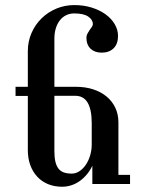

<svg xmlns="http://www.w3.org/2000/svg" viewBox="-20 -710 544 741"><path d="M481.9 0H336.4V-70.3Q327.6 -51.8 315.2 -36.9Q302.7 -22 287.6 -11.2Q272.5 -0.5 255.1 5.1Q237.8 10.7 219.7 10.7Q189.5 10.7 165 0.5Q140.6 -9.8 123.3 -28.6Q106 -47.4 96.7 -73.2Q87.4 -99.1 87.4 -130.9V-339.8H40V-375H87.4V-512.2Q87.4 -550.3 101.8 -583Q116.2 -615.7 140.9 -639.6Q165.5 -663.6 198 -677Q230.5 -690.4 266.6 -690.4Q303.2 -690.4 334.2 -680.7Q365.2 -670.9 387.7 -654.5Q410.2 -638.2 422.9 -616.5Q435.5 -594.7 435.5 -571.3Q435.5 -540.5 418.5 -523.7Q401.4 -506.8 372.1 -506.8Q345.7 -506.8 329.6 -522Q313.5 -537.1 313.5 -564.9Q313.5 -572.8 317.4 -580.1Q321.3 -587.4 325.9 -594Q330.6 -600.6 334.5 -606.2Q338.4 -611.8 338.4 -616.7Q338.4 -633.8 320.6 -646Q302.7 -658.2 266.6 -658.2Q249 -658.2 234.9 -651.1Q220.7 -644 210.7 -631.1Q200.7 -618.2 195.3 -600.3Q189.9 -582.5 189.9 -561V-375H273.4Q309.6 -375 339.6 -365.2Q369.6 -355.5 391.4 -337.4Q413.1 -319.3 425 -294.2Q437 -269 437 -237.8V-35.2H481.9ZM334 -234.4Q334 -286.6 318.4 -313.5Q302.7 -340.3 270.5 -340.3H189.9V-127Q189.9 -102.5 193.8 -85.9Q197.8 -69.3 205.8 -59.1Q213.9 -48.8 226.6 -44.4Q239.3 -40 256.8 -40Q272.9 -40 287.1 -49.6Q301.3 -59.1 311.8 -75Q322.3 -90.8 328.1 -110.8Q334 -130.9 334 -151.4Z"/></svg>

Font: Arian Grqi
Style: Italic
Weight: 400
Italic angle: -15°
Designer: Ruben Hakobyan (Tarumian)
Foundry: Ruben Hakobyan (Tarumian)
Version: Version 1.002